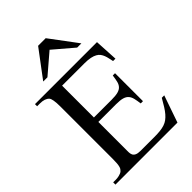

<svg xmlns="http://www.w3.org/2000/svg" viewBox="-253 -1003 1117 1117"><g transform="rotate(-45 305.5 -444.5)"><path d="M531.2 0H21V-18.6H43.9Q48.3 -18.6 54.9 -19.3Q61.5 -20 69.1 -21.7Q76.7 -23.4 84 -26.4Q91.3 -29.3 96.2 -33.7Q101.1 -38.1 104.7 -43.5Q108.4 -48.8 110.8 -58.1Q113.3 -67.4 114.5 -81.5Q115.7 -95.7 115.7 -117.7V-547.4Q115.7 -579.6 112.3 -598.9Q108.9 -618.2 103 -624.5Q85.4 -644.5 43.9 -644.5H21V-662.1H531.2L539.1 -518.1H519.5Q516.1 -532.2 513.4 -545.7Q510.7 -559.1 506.1 -571.3Q501.5 -583.5 494.1 -593.5Q486.8 -603.5 473.9 -610.8Q460.9 -618.2 441.2 -622.3Q421.4 -626.5 392.1 -626.5H208.5V-364.7H354.5Q388.2 -364.7 407.5 -370.1Q426.8 -375.5 437 -387.2Q447.3 -398.9 451.4 -417Q455.6 -435.1 459 -460H477.5V-230H459Q455.6 -255.9 451.2 -274.4Q446.8 -293 436.5 -304.9Q426.3 -316.9 407.2 -322.5Q388.2 -328.1 354.5 -328.1H208.5V-80.1Q208.5 -66.9 213.1 -56.9Q217.8 -46.9 229.5 -41.3Q241.2 -35.6 264.6 -35.6H376.5Q403.3 -35.6 423.8 -37.8Q444.3 -40 460.7 -45.4Q477.1 -50.8 490 -60.3Q502.9 -69.8 515.4 -84.2Q527.8 -98.6 540.5 -118.9Q553.2 -139.2 568.8 -166.5H588.9ZM427.2 -721.2 304.7 -825.7 182.6 -721.2H147.9L273.9 -889.2H336.4L461.9 -721.2Z"/></g></svg>

Font: Doulos SIL
Style: Regular
Weight: 400
Designer: Walt Agee, Victor Gaultney, Peter Martin, Debbi Hosken
Foundry: SIL International
Version: Version 4.110; 2011; Maintenance release